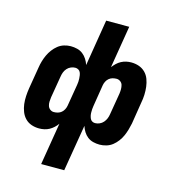

<svg xmlns="http://www.w3.org/2000/svg" viewBox="-134 -847 1068 1174"><g transform="rotate(15 400.0 -260.0)"><path d="M235 215 279 -52Q269 -38 256.5 -26.5Q244 -15 229.5 -7Q215 1 198.5 4.5Q182 8 166 8Q140 8 117 0Q94 -8 77.5 -25Q61 -42 52 -65Q43 -88 40 -112.5Q37 -137 38.5 -163Q40 -189 44 -214L67 -352Q70 -372 76 -392.5Q82 -413 91 -432.5Q100 -452 113.5 -470Q127 -488 144 -501.5Q161 -515 182 -521.5Q203 -528 224 -528Q245 -528 265 -523Q285 -518 300.5 -506Q316 -494 327 -477Q338 -460 344 -441L392 -735H538L494 -468Q505 -482 517 -493.5Q529 -505 544 -513Q559 -521 575 -524.5Q591 -528 607 -528Q633 -528 656 -520Q679 -512 696 -495Q713 -478 721.5 -455Q730 -432 733 -407.5Q736 -383 735 -357Q734 -331 729 -306L707 -168Q703 -148 697 -127.5Q691 -107 682.5 -87.5Q674 -68 660.5 -50Q647 -32 630 -18.5Q613 -5 591.5 1.5Q570 8 549 8Q528 8 508 3Q488 -2 472.5 -14Q457 -26 446.5 -43Q436 -60 430 -79L381 215ZM227 -112Q240 -112 252.5 -115.5Q265 -119 275 -127.5Q285 -136 291 -148Q297 -160 299 -172L322 -309Q324 -319 324.5 -329.5Q325 -340 324.5 -350.5Q324 -361 322.5 -370.5Q321 -380 317 -389Q313 -398 304 -403Q295 -408 285 -408Q271 -408 257 -402Q243 -396 233 -384.5Q223 -373 218 -359.5Q213 -346 211 -332L188 -195Q186 -181 185.5 -167Q185 -153 189 -140.5Q193 -128 203.5 -120Q214 -112 227 -112ZM488 -112Q502 -112 516 -118Q530 -124 540 -135.5Q550 -147 555.5 -160.5Q561 -174 563 -188L586 -325Q588 -339 588 -353Q588 -367 584.5 -379.5Q581 -392 570 -400Q559 -408 546 -408Q533 -408 520.5 -404.5Q508 -401 498 -392.5Q488 -384 482 -372Q476 -360 474 -348L452 -211Q450 -201 449.5 -190.5Q449 -180 449 -169.5Q449 -159 451 -149.5Q453 -140 457 -131Q461 -122 469.5 -117Q478 -112 488 -112Z"/></g></svg>

Font: Iosevka Aile Heavy Oblique
Style: Regular
Weight: 900
Italic angle: -9°
Designer: Belleve Invis
Foundry: Belleve Invis
Version: Version 31.1.0; ttfautohint (v1.8.4)